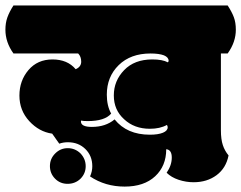

<svg xmlns="http://www.w3.org/2000/svg" viewBox="-62 -670 892 710"><path d="M235.4 -103Q254.9 -82.5 254.9 -55.4Q254.9 -28.3 235.4 -8.8Q215.8 9.8 188 9.8Q160.2 9.8 141.4 -9.5Q122.6 -28.8 122.6 -55.9Q122.6 -83 142.1 -102.5Q161.6 -122.1 188.5 -122.1Q215.3 -122.1 235.4 -103ZM217.8 -414.1Q238.3 -422.9 238.3 -441.9Q238.3 -460.9 227.1 -472.2H-12.2Q-42 -513.7 -42 -560.1Q-42 -585 -34.9 -605.2Q-27.8 -625.5 -12.2 -649.9H779.8Q795.4 -626 802.7 -606.4Q810.1 -586.9 810.1 -560.1Q810.1 -514.2 779.8 -472.2H754.9V-188Q754.9 -154.8 762 -133.5Q769 -112.3 783.2 -95.2Q773.9 -48.3 738.8 -22.2Q703.6 3.9 653.8 3.9Q626 3.9 598.6 -5.1Q571.3 -14.2 554.2 -31.2Q573.2 -58.6 573.2 -87.4Q573.2 -116.2 552.7 -118.2Q552.7 -56.2 511.7 -18.1Q470.7 20 398.9 20Q327.1 20 271 -17.6Q279.3 -36.1 279.3 -55.2Q279.3 -93.8 253.7 -118.9Q228 -144 189 -144Q171.9 -144 157.2 -138.7Q148.4 -150.4 146.2 -154.1Q144 -157.7 138.9 -164.6Q133.8 -171.4 130.9 -175.8Q82.5 -182.6 46.1 -222.2Q9.8 -261.7 9.8 -316.7Q9.8 -371.6 43.2 -410.9Q76.7 -450.2 132.1 -450.2Q187.5 -450.2 217.8 -414.1ZM492.2 -171.9Q522.9 -171.9 540.5 -179.2Q558.1 -186.5 558.1 -199.2Q558.1 -204.1 555.2 -208Q529.8 -193.8 492.2 -193.8Q434.6 -193.8 397 -229Q358.9 -263.2 358.9 -317.1Q358.9 -371.1 397 -410.6Q435.1 -450.2 501 -450.2Q539.1 -450.2 558.6 -439.5Q561.5 -441.4 561.5 -445.3Q561.5 -458 544.4 -465.3Q526.4 -472.2 494.6 -472.2Q420.9 -472.2 377 -429.2Q333 -386.2 333 -319.8Q333 -278.8 349.1 -250Q325.7 -222.2 262.2 -222.2Q246.1 -222.2 237.8 -224.1Q237.3 -223.6 237.3 -220.7Q237.3 -200.7 277.8 -200.7Q328.6 -200.7 361.8 -228.5Q407.2 -171.9 492.2 -171.9Z"/></svg>

Font: Modak
Style: Regular
Weight: 400
Version: Version 1.036;PS Version 1.000;hotconv 1.0.79;makeotf.lib2.5